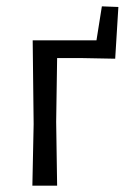

<svg xmlns="http://www.w3.org/2000/svg" viewBox="-20 -585 393 605"><path d="M82 0 86 -194 83 -458H284L301 -565L353 -563L343 -400L238 -402H160L157 -201L160 0Z"/></svg>

Font: Alegreya Sans SC
Style: Regular
Weight: 400
Designer: Juan Pablo del Peral
Foundry: Huerta Tipografica
Version: Version 2.007